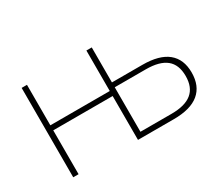

<svg xmlns="http://www.w3.org/2000/svg" viewBox="-97 -771 1159 1003"><g transform="rotate(-30 482.0 -269.5)"><path d="M99.6 -539.1H131.8V-294.9H490.2V-539.1H522.5V-328.1H706.1Q807.6 -328.1 858.4 -286.6Q909.2 -245.1 909.2 -165Q909.2 -84 858.4 -42Q807.6 0 706.1 0H490.2V-264.6H131.8V0H99.6ZM873 -165Q873 -233.4 832.5 -266.1Q792 -298.8 710 -298.8H522.5V-30.3H710Q792 -30.3 832.5 -63.5Q873 -96.7 873 -165Z"/></g></svg>

Font: Min Sans VF VF
Style: Regular
Weight: 400
Designer: Jinseong-Kim, NotoSansCJK, Nunito
Foundry: Jinseong-Kim
Version: Version 1.420;Glyphs 3.1.2 (3151)